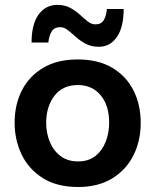

<svg xmlns="http://www.w3.org/2000/svg" viewBox="-20 -755 638 788"><path d="M301 12.5Q213 12.5 155 -24.5Q97 -61.5 68.5 -121.5Q40 -181.5 40 -251Q40 -325.5 70 -384.2Q100 -443 157.8 -477Q215.5 -511 298.5 -511Q383.5 -511 441.2 -476.5Q499 -442 528.2 -383.2Q557.5 -324.5 557.5 -251Q557.5 -176 527.2 -116.5Q497 -57 439.5 -22.2Q382 12.5 301 12.5ZM300.5 -92.5Q343.5 -92.5 371.8 -115Q400 -137.5 414 -173.8Q428 -210 428 -251Q428 -322.5 393 -364.2Q358 -406 300 -406Q236.5 -406 203 -361.2Q169.5 -316.5 169.5 -251Q169.5 -210 184 -173.8Q198.5 -137.5 227.8 -115Q257 -92.5 300.5 -92.5ZM385.5 -563Q355 -563 332 -575.2Q309 -587.5 291.2 -603.5Q273.5 -619.5 258.2 -631.5Q243 -643.5 227.5 -643.5Q202.5 -643.5 191.8 -625.5Q181 -607.5 178.5 -580.5H109.5Q109.5 -655 138.2 -695Q167 -735 215.5 -735Q245.5 -735 267.8 -723Q290 -711 307.5 -695Q325 -679 340.2 -667Q355.5 -655 372 -655Q396 -655 406.2 -673Q416.5 -691 418.5 -718H487.5Q487.5 -643.5 459.8 -603.2Q432 -563 385.5 -563Z"/></svg>

Font: Commissioner SemiBold
Style: Regular
Weight: 600
Designer: Kostas Bartsokas
Foundry: Kostas Bartsokas
Version: Version 1.000; ttfautohint (v1.8.3)